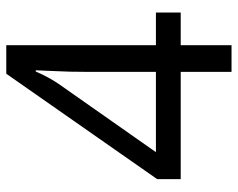

<svg xmlns="http://www.w3.org/2000/svg" viewBox="-93 -665 758 612"><g transform="rotate(-90 286.0 -359.0)"><path d="M552 -162H448V0H363V-162H21V-237L357 -718H448V-241H552ZM363 -466Q363 -492 363.5 -513.5Q364 -535 365 -554Q366 -573 366.5 -590.5Q367 -608 368 -624H364Q356 -605 344 -583Q332 -561 321 -546L107 -241H363Z"/></g></svg>

Font: Noto Sans Georgian
Style: Regular
Weight: 400
Designer: Monotype Design Team, Akaki Razmadze
Foundry: Google LLC
Version: Version 2.002